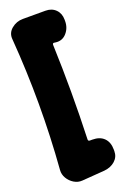

<svg xmlns="http://www.w3.org/2000/svg" viewBox="-179 -862 700 1068"><g transform="rotate(-20 171.0 -328.0)"><path d="M112 151Q86 153 63 139Q40 125 26.5 102Q13 79 15 54Q45 -333 15 -720Q11 -758 40.5 -782.5Q70 -807 108 -807H242Q279 -807 302 -784Q325 -761 325 -724V-715Q325 -675 299.5 -646Q274 -617 235 -622L228 -623Q217 -625 217 -614Q222 -472 222 -334Q222 -196 217 -54Q217 -44 227 -44H242Q286 -44 310.5 -19.5Q335 5 335 49V58Q335 92 310 114.5Q285 137 246 141Z"/></g></svg>

Font: Winky Sans Black
Style: Regular
Weight: 900
Designer: Simon Atzbach
Foundry: typofactur
Version: Version 1.205